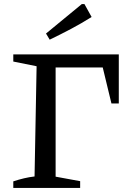

<svg xmlns="http://www.w3.org/2000/svg" viewBox="-20 -919 639 939"><path d="M45 0V-32Q72 -41 97.5 -47Q123 -53 149 -56L159 -595L45 -618V-653H252V-55L372 -33V0ZM200 -589V-653H540V-589ZM525 -413 467 -653H561V-413ZM223 -725 205 -755 380 -899H393L428 -836Q379 -805 327 -777.5Q275 -750 223 -725Z"/></svg>

Font: Piazzolla 24pt Medium
Style: Regular
Weight: 500
Designer: Juan Pablo del Peral
Foundry: Huerta Tipografica
Version: Version 2.005